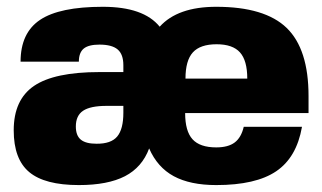

<svg xmlns="http://www.w3.org/2000/svg" viewBox="-20 -531 940 560"><path d="M879.9 -201.2H520Q520 -148.4 541.5 -124.8Q563 -101.1 610.8 -101.1Q645.5 -101.1 664.6 -115.5Q683.6 -129.9 690.9 -161.1H860.8Q845.2 -71.8 785.6 -31.5Q726.1 8.8 610.8 8.8Q534.7 8.8 486.8 -17.1Q439 -43 415 -98.1Q394.5 -43 344.5 -17.1Q294.4 8.8 210 8.8Q110.4 8.8 65.2 -29.1Q20 -66.9 20 -150.9Q20 -240.2 79.3 -280.5Q138.7 -320.8 270 -320.8H339.8V-340.8Q339.8 -372.6 323.2 -386.7Q306.6 -400.9 270 -400.9Q238.3 -400.9 224.1 -389.2Q210 -377.4 210 -351.1H40Q40 -435.1 96.9 -473.1Q153.8 -511.2 279.8 -511.2Q398.9 -511.2 445.8 -453.1Q498 -511.2 610.8 -511.2Q752.4 -511.2 816.2 -449.5Q879.9 -387.7 879.9 -251ZM339.8 -202.1V-222.2H291Q243.7 -222.2 222.4 -208Q201.2 -193.8 201.2 -162.1Q201.2 -135.7 215.6 -123.8Q230 -111.8 261.2 -111.8Q303.7 -111.3 321.8 -132.8Q339.8 -154.3 339.8 -202.1ZM611.8 -401.9Q564 -401.9 542.5 -378.2Q521 -354.5 521 -301.8H701.2Q701.2 -354.5 679.9 -378.2Q658.7 -401.9 611.8 -401.9Z"/></svg>

Font: Fivo Sans Heavy
Style: Regular
Weight: 900
Designer: Alexander Slobzheninov
Foundry: Alexander Slobzheninov
Version: 1.0